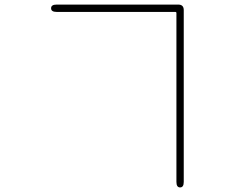

<svg xmlns="http://www.w3.org/2000/svg" viewBox="-20 -772 1040 838"><path d="M766 46Q750 46 750 22V-715Q750 -720 745 -720H227Q203 -720 203 -736Q203 -752 227 -752H758Q782 -752 782 -728V22Q782 46 766 46Z"/></svg>

Font: Resource Han Rounded JP ExtraLight
Style: Regular
Weight: 250
Designer: Cyano Hao (round all glyphs); Ryoko NISHIZUKA 西塚涼子 (kana, bopomofo & ideographs); Paul D. Hunt (Latin, Greek & Cyrillic)
Foundry: Cyano Hao
Version: 0.990